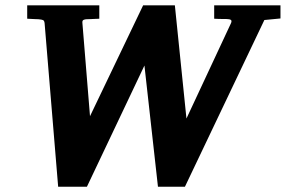

<svg xmlns="http://www.w3.org/2000/svg" viewBox="-20 -691 1082 727"><path d="M981 -615.2 680.2 16.1H578.1L526.9 -442.9L309.1 16.1H200.2L148.9 -603Q147.9 -612.8 142.8 -615Q137.7 -617.2 125 -618.2Q118.7 -618.2 111.3 -618.7Q105 -619.1 97.4 -619.4Q89.8 -619.6 83 -620.1V-670.9H356V-620.1Q347.2 -619.6 338.6 -619.4Q330.1 -619.1 323.2 -618.7Q314.9 -618.2 308.1 -618.2Q301.8 -618.2 296.4 -615.7Q291 -613.3 292 -604L320.8 -251L522 -670.9H642.1L686 -242.2L855 -604Q856.9 -608.9 856.4 -611.8Q856 -614.7 853.3 -616.2Q850.6 -617.7 846.2 -618.2Q841.8 -618.7 835.9 -619.1H820.8Q814 -619.1 806.2 -619.4Q798.3 -619.6 791 -620.1V-670.9H1042V-621.1Z"/></svg>

Font: Charis SIL Viet
Style: Bold Italic
Weight: 700
Italic angle: -11°
Foundry: SIL International
Version: Version 5.000